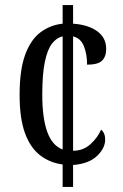

<svg xmlns="http://www.w3.org/2000/svg" viewBox="-20 -734 482 754"><path d="M226 -88Q175 -95 137 -124.5Q99 -154 78 -211.5Q57 -269 57 -361Q57 -460 79 -519.5Q101 -579 139.5 -607.5Q178 -636 226 -641V-714H267V-641Q326 -637 361.5 -611.5Q397 -586 397 -542Q397 -512 381 -496Q365 -480 322 -480Q322 -521 309.5 -552.5Q297 -584 267 -591V-142Q307 -142 335.5 -168Q364 -194 377 -225Q393 -212 393 -186Q393 -152 361 -121.5Q329 -91 267 -86V0H226ZM226 -591Q202 -586 184 -562.5Q166 -539 156 -490.5Q146 -442 146 -362Q146 -271 165.5 -216.5Q185 -162 226 -147Z"/></svg>

Font: Noto Serif Bengali ExtraCondensed
Style: Regular
Weight: 400
Width: 2
Designer: Juan Bruce, Universal Thirst, Indian Type Foundry and the Monotype Design Team.
Foundry: Monotype Imaging Inc.
Version: Version 2.003; ttfautohint (v1.8.4.7-5d5b)